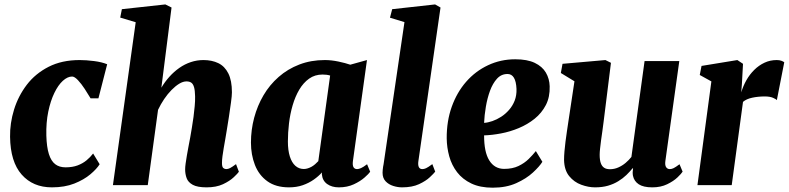

<svg xmlns="http://www.w3.org/2000/svg" viewBox="-20 -837 3566 868"><path d="M214.5 10Q129 10 78 -47.8Q27 -105.5 25.5 -218.5Q24.5 -280 43.5 -341.5Q62.5 -403 101.2 -453.8Q140 -504.5 199.8 -535Q259.5 -565.5 340 -565.5Q369.5 -565.5 405 -561Q440.5 -556.5 464.5 -546.5L425 -392.5H389.5Q378 -412 363 -435Q348 -458 332.5 -474.5Q317 -491 306 -491Q285.5 -491 264.2 -471.8Q243 -452.5 225.8 -417Q208.5 -381.5 198.2 -332.2Q188 -283 189.5 -224Q191 -172 201 -140.5Q211 -109 229.5 -94.8Q248 -80.5 276.5 -80.5Q307.5 -80.5 330.8 -89.2Q354 -98 371 -112Q388 -126 401 -143L430.5 -94.5Q417.5 -73.5 388.5 -49Q359.5 -24.5 316 -7.2Q272.5 10 214.5 10Z M914 10Q872.5 10 851.5 -1.5Q830.5 -13 823.8 -31.5Q817 -50 817 -71Q817 -82 819.2 -98Q821.5 -114 824.8 -133.8Q828 -153.5 832.2 -174.8Q836.5 -196 840 -216Q843.5 -236.5 847.5 -260Q851.5 -283.5 854.8 -308.2Q858 -333 860.2 -357Q862.5 -381 862 -401.5Q861.5 -428.5 857.2 -443Q853 -457.5 844.8 -463.2Q836.5 -469 823 -469Q807.5 -469 790.2 -458.5Q773 -448 755.5 -430.2Q738 -412.5 722.2 -389.2Q706.5 -366 694.5 -340.5L648 0H490.5L593.5 -736.5L523.5 -757.5L531 -795.5L727.5 -817L755.5 -803L709.5 -440.5Q725.5 -467.5 746 -490.2Q766.5 -513 790.8 -530Q815 -547 842.5 -556.2Q870 -565.5 900 -565.5Q938 -565.5 967 -551.5Q996 -537.5 1012.2 -505.2Q1028.5 -473 1028.5 -419.5Q1028.5 -404.5 1024.2 -373.5Q1020 -342.5 1014.8 -308.2Q1009.5 -274 1005 -247Q1002 -228.5 998.5 -208.2Q995 -188 991.5 -168.2Q988 -148.5 985.8 -131Q983.5 -113.5 983.5 -100Q983.5 -82 989.8 -77.2Q996 -72.5 1002.5 -72.5Q1011 -72.5 1020.2 -77.2Q1029.5 -82 1047 -95L1060 -60.5Q1055 -53 1036.8 -35.8Q1018.5 -18.5 988 -4.2Q957.5 10 914 10Z M1575.5 -109Q1573 -89.5 1578.2 -81Q1583.5 -72.5 1594.5 -72.5Q1601.5 -72.5 1612 -77Q1622.5 -81.5 1639.5 -94.5L1653.5 -60.5Q1647.5 -51.5 1628.2 -34.5Q1609 -17.5 1579.5 -3.8Q1550 10 1512 10Q1480 10 1458.8 -5.2Q1437.5 -20.5 1435 -49.5L1435.5 -57.5Q1420.5 -40.5 1398.5 -25Q1376.5 -9.5 1348.8 0.2Q1321 10 1286.5 10Q1227 10 1188.8 -17.5Q1150.5 -45 1132.5 -91.2Q1114.5 -137.5 1114.5 -192.5Q1114.5 -250 1129 -304.5Q1143.5 -359 1171.2 -406.2Q1199 -453.5 1239.8 -489.2Q1280.5 -525 1333 -545.2Q1385.5 -565.5 1448.5 -565.5Q1477.5 -565.5 1509.8 -558.8Q1542 -552 1563.5 -544.5L1639 -565.5ZM1472.5 -495.5Q1464.5 -498 1455.8 -499Q1447 -500 1438 -500Q1403.5 -500 1377.5 -481.5Q1351.5 -463 1333 -431.8Q1314.5 -400.5 1303 -361Q1291.5 -321.5 1286.5 -279.2Q1281.5 -237 1281.5 -197Q1281.5 -158 1290.2 -130Q1299 -102 1315.2 -87.5Q1331.5 -73 1353.5 -73Q1362.5 -73 1371.2 -75.8Q1380 -78.5 1388.5 -83.2Q1397 -88 1404.5 -94.5Q1412 -101 1419 -108.5Z M1871.5 -109Q1869 -92 1873.2 -82.2Q1877.5 -72.5 1889.5 -72.5Q1897 -72.5 1906 -76.5Q1915 -80.5 1934.5 -95L1947.5 -61Q1941 -52.5 1923.2 -35.8Q1905.5 -19 1874.5 -4.5Q1843.5 10 1797.5 10Q1778 10 1757.5 3.5Q1737 -3 1723.2 -17.5Q1709.5 -32 1709.5 -56Q1709.5 -62 1710.2 -69.2Q1711 -76.5 1712 -83.5Q1713 -90.5 1714 -94L1808.5 -737L1743 -757L1753 -795.5L1947 -817L1971.5 -803Z M2432 -105.5Q2419 -84.5 2389.2 -57Q2359.5 -29.5 2314 -9Q2268.5 11.5 2207.5 11.5Q2150.5 11.5 2110.8 -7.5Q2071 -26.5 2046.5 -58.5Q2022 -90.5 2011 -130.2Q2000 -170 1999.5 -211.5Q1999 -289 2022.2 -354.2Q2045.5 -419.5 2087.5 -467.5Q2129.5 -515.5 2186.5 -542.2Q2243.5 -569 2309.5 -569Q2363.5 -569 2397.5 -552.8Q2431.5 -536.5 2447.8 -508.8Q2464 -481 2465 -447Q2466.5 -398.5 2447.8 -362.2Q2429 -326 2397 -300.2Q2365 -274.5 2325.5 -258Q2286 -241.5 2245 -233.8Q2204 -226 2168.5 -225Q2168.5 -187.5 2174.2 -159.2Q2180 -131 2191.8 -112Q2203.5 -93 2220.5 -83.2Q2237.5 -73.5 2259 -73.5Q2297 -73.5 2324 -86.5Q2351 -99.5 2370 -118.2Q2389 -137 2402.5 -154ZM2274.5 -502.5Q2246 -502.5 2226.8 -481.2Q2207.5 -460 2195.2 -426.5Q2183 -393 2176.5 -354.5Q2170 -316 2168.5 -281.5Q2185.5 -282.5 2205.8 -289.5Q2226 -296.5 2245.5 -309Q2265 -321.5 2281.2 -340Q2297.5 -358.5 2306.8 -382.2Q2316 -406 2315 -435Q2313.5 -469 2303.2 -485.8Q2293 -502.5 2274.5 -502.5Z M2670 10Q2640 10 2607.8 -1.8Q2575.5 -13.5 2553.2 -40.8Q2531 -68 2530 -114Q2530 -131.5 2531.8 -152.5Q2533.5 -173.5 2536.5 -196.5Q2539.5 -219.5 2543 -243.5Q2546.5 -267.5 2550 -290.5L2577 -469.5L2515.5 -507L2523 -548.5L2717 -565.5L2742 -553L2709 -288Q2706.5 -266.5 2703.2 -244.2Q2700 -222 2697.2 -201.8Q2694.5 -181.5 2692.8 -165Q2691 -148.5 2691 -137.5Q2691 -114 2696 -99.8Q2701 -85.5 2711 -78.8Q2721 -72 2737.5 -72Q2757 -72 2774.8 -79.8Q2792.5 -87.5 2807.8 -100.2Q2823 -113 2834.5 -127.5L2894 -561H3051L2988 -109Q2985.5 -90 2991.5 -81.2Q2997.5 -72.5 3008 -72.5Q3016.5 -72.5 3025.2 -76.8Q3034 -81 3052 -94.5L3066 -61Q3060.5 -52 3042.8 -35Q3025 -18 2996 -4Q2967 10 2929 10Q2888.5 10 2867.5 -4Q2846.5 -18 2841.5 -42.5Q2841 -45.5 2840.5 -49.5Q2840 -53.5 2840.2 -57.8Q2840.5 -62 2841 -66.8Q2841.5 -71.5 2842 -75.5L2840 -76.5Q2827.5 -61 2811.8 -45.8Q2796 -30.5 2775.2 -17.8Q2754.5 -5 2728.8 2.5Q2703 10 2670 10Z M3133 0 3196 -469 3143.5 -498 3151.5 -539 3313.5 -565.5 3339 -548.5 3334 -457 3331 -419.5Q3339.5 -448 3354.2 -474.2Q3369 -500.5 3389.8 -521Q3410.5 -541.5 3436 -553.5Q3461.5 -565.5 3491.5 -565.5Q3504.5 -565.5 3513.2 -562Q3522 -558.5 3525.5 -555.5L3492 -384.5Q3489 -388.5 3474.8 -394.8Q3460.5 -401 3437 -401Q3422 -401 3407.5 -399.5Q3393 -398 3380.2 -395.2Q3367.5 -392.5 3357 -387.8Q3346.5 -383 3339 -376.5L3288 0Z"/></svg>

Font: Merriweather 24pt Black
Style: Italic
Weight: 900
Italic angle: -7.8°
Designer: Eben Sorkin
Foundry: Eben Sorkin
Version: Version 2.101